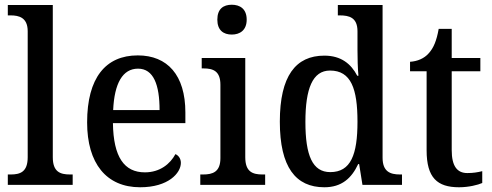

<svg xmlns="http://www.w3.org/2000/svg" viewBox="-20 -781 2078 811"><path d="M13 0H287V-44H276C234 -44 203 -55 203 -117V-760H13V-716H25C60 -716 97 -707 97 -649V-117C97 -55 66 -44 25 -44H13Z M572 10C691 10 744 -50 744 -93C744 -112 733 -125 721 -130C699 -89 656 -53 592 -53C505 -53 459 -117 457 -261H763V-306C763 -464 687 -547 562 -547C426 -547 348 -452 348 -264C348 -91 429 10 572 10ZM654 -316H458C463 -429 498 -491 563 -491C629 -491 654 -422 654 -316Z M959 -635C993 -635 1022 -653 1022 -698C1022 -744 993 -761 959 -761C924 -761 898 -744 898 -698C898 -653 924 -635 959 -635ZM826 0H1100V-44H1089C1047 -44 1016 -55 1016 -117V-536H832V-492H840C880 -492 911 -481 911 -423V-113C911 -55 879 -44 838 -44H826Z M1350 10C1423 10 1465 -28 1493 -88H1497L1511 0H1678V-44H1670C1628 -44 1596 -56 1596 -115V-760H1407V-716H1415C1455 -716 1490 -707 1490 -649V-570C1490 -536 1491 -493 1494 -461H1489C1463 -511 1421 -546 1350 -546C1229 -546 1162 -460 1162 -267C1162 -75 1229 10 1350 10ZM1375 -54C1300 -54 1270 -124 1270 -266C1270 -406 1300 -483 1374 -483C1463 -483 1490 -406 1490 -267C1490 -128 1462 -54 1375 -54Z M1919 10C1960 10 1999 0 2017 -8V-58C1997 -53 1978 -50 1954 -50C1911 -50 1888 -79 1888 -147V-480H2009V-536H1888V-659H1833C1824 -608 1811 -578 1791 -556C1772 -534 1743 -522 1712 -520V-480H1782V-146C1782 -30 1827 10 1919 10Z"/></svg>

Font: Noto Serif Hebrew SemiCondensed Medium
Style: Regular
Weight: 500
Width: 4
Designer: Monotype Design Team
Foundry: Monotype Imaging Inc.
Version: Version 2.004